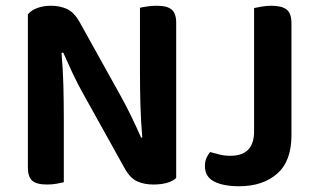

<svg xmlns="http://www.w3.org/2000/svg" viewBox="-20 -635 1109 668"><path d="M144 7Q107 7 92 -6.5Q77 -20 77 -52V-585Q88 -599 109.5 -607Q131 -615 157 -615Q188 -615 212.5 -604Q237 -593 256 -560L400 -301Q420 -265 438.5 -226.5Q457 -188 471 -156L475 -157Q470 -216 468.5 -271.5Q467 -327 467 -381V-608Q475 -610 491.5 -612.5Q508 -615 525 -615Q562 -615 577.5 -601.5Q593 -588 593 -556V-16Q582 -5 561.5 1Q541 7 513 7Q483 7 458.5 -3.5Q434 -14 415 -47L271 -306Q251 -341 232.5 -380.5Q214 -420 200 -452L194 -451Q199 -396 200.5 -338Q202 -280 202 -228V-1Q194 1 178 4Q162 7 144 7ZM994 -164Q994 -74 944 -30.5Q894 13 812 13Q757 13 725 -3.5Q693 -20 693 -57Q693 -74 698.5 -86Q704 -98 711 -106Q728 -101 745 -97Q762 -93 782 -93Q864 -93 864 -178V-607Q873 -609 890 -612Q907 -615 924 -615Q960 -615 977 -602Q994 -589 994 -554Z"/></svg>

Font: Baloo Paaji 2 SemiBold
Style: Regular
Weight: 600
Designer: Shuchita Grover, Noopur Datye and Ek Type
Foundry: Ek Type
Version: Version 1.640;hotconv 1.0.111;makeotfexe 2.5.65597; ttfautoh